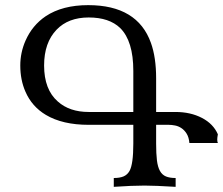

<svg xmlns="http://www.w3.org/2000/svg" viewBox="-20 -723 864 744"><path d="M660.6 1Q580.1 -3.9 540 -3.9Q492.2 -3.9 420.9 1V-33.2Q443.8 -33.2 458.5 -39.3Q473.1 -45.4 481.9 -60.5Q496.6 -86.9 496.6 -166.5V-239.3H323.7Q222.2 -239.3 157.7 -277.8Q103.5 -310.1 78.6 -367.7Q58.6 -413.1 58.6 -469.2Q58.6 -519 78.6 -564.9Q105 -625 157.2 -660.2Q221.7 -703.1 321.8 -703.1Q512.7 -703.1 564.9 -556.6Q585 -500.5 585 -419.9V-289.1H659.7Q718.3 -289.1 762.5 -266.1Q806.6 -243.2 824.2 -202.6Q821.8 -189.5 821.8 -182.6Q821.8 -173.8 824.2 -168.9H713.9Q711.9 -191.4 703.1 -205.3Q694.3 -219.2 682.6 -226.8Q670.9 -234.4 658 -236.8Q645 -239.3 634.3 -239.3H585V-166.5Q585 -127.4 588.1 -101.6Q591.3 -75.7 599.9 -60.5Q608.4 -45.4 623 -39.3Q637.7 -33.2 660.6 -33.2ZM496.6 -289.1V-448.2Q496.6 -564 445.8 -614.3Q403.3 -655.3 323.7 -655.3Q244.6 -655.3 199.2 -607.9Q150.9 -557.6 150.9 -469.2Q150.9 -376 204.1 -329.6Q249.5 -289.1 323.7 -289.1Z"/></svg>

Font: Almanac
Style: Regular
Weight: 400
Designer: Eden's Almanac
Version: Version 3.501;March 28, 2021;FontCreator 13.0.0.2683 64-bit